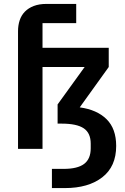

<svg xmlns="http://www.w3.org/2000/svg" viewBox="-20 -760 640 980"><path d="M72 0V-600Q72 -631 80.5 -656.5Q89 -682 107 -700.5Q125 -719 152.5 -729.5Q180 -740 217 -740H369V-642H197V-516H535V-418L387 -212Q475 -200 524 -151.5Q573 -103 573 -15Q573 90 502 145Q431 200 311 200H245V102H305Q376 102 409.5 76.5Q443 51 443 -3V-27Q443 -81 407.5 -105Q372 -129 295 -129H274V-227L412 -418H197V0Z"/></svg>

Font: IBM Plex Mono SmBld
Style: Regular
Weight: 600
Monospace: yes
Designer: Mike Abbink, Paul van der Laan, Pieter van Rosmalen
Foundry: Bold Monday
Version: Version 2.3